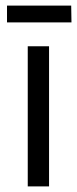

<svg xmlns="http://www.w3.org/2000/svg" viewBox="-20 -665 275 685"><path d="M155 -500V0H79V-500ZM5 -645H234L235 -585H5Z"/></svg>

Font: Nata Sans
Style: Regular
Weight: 400
Designer: Daniel Uzquiano Cruz
Version: Version 1.001